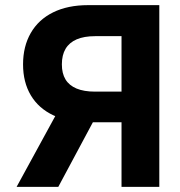

<svg xmlns="http://www.w3.org/2000/svg" viewBox="-20 -727 700 747"><path d="M452.8 0V-586.3H350.2Q307.1 -586.3 278.3 -573.9Q249.5 -561.4 235.1 -537.1Q220.7 -512.8 220.7 -476.5Q220.7 -441.3 234.9 -417.9Q249.1 -394.5 277.9 -382.5Q306.7 -370.5 349.8 -370.5H513.2V-251.2H326Q245.3 -251.2 187.8 -278.3Q130.2 -305.3 99.9 -356.2Q69.7 -407 69.7 -476.5Q69.7 -546.5 99.7 -598.6Q129.6 -650.7 186.6 -678.9Q243.6 -707 322.5 -707H599.8V0ZM378.8 -321.3 206.8 0H44.6L220.1 -321.3Z"/></svg>

Font: WEMIX Pretendard Variable
Style: Regular
Weight: 400
Designer: Base glyphs from Inter by Rasmus Andersson; Hangeul glyphs from Noto Sans CJK(Source Han Sans) by Jang Soo-young and Kan
Foundry: Kil Hyung-jin
Version: Version 1.000;Glyphs 3.2 (3208)